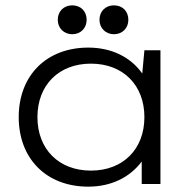

<svg xmlns="http://www.w3.org/2000/svg" viewBox="-20 -688 700 718"><path d="M510 0H580V-500H520L512 -413C469 -474 398 -510 310 -510C154 -510 50 -406 50 -250C50 -94 154 10 310 10C396 10 466 -25 510 -84ZM320 -50C200 -50 120 -130 120 -250C120 -370 200 -450 320 -450C440 -450 520 -370 520 -250C520 -130 440 -50 320 -50ZM250 -668C219 -668 196 -646 196 -614C196 -583 219 -560 250 -560C282 -560 304 -583 304 -614C304 -646 282 -668 250 -668ZM406 -668C375 -668 352 -646 352 -614C352 -583 375 -560 406 -560C438 -560 460 -583 460 -614C460 -646 438 -668 406 -668Z"/></svg>

Font: Gully Light
Style: Regular
Weight: 300
Designer: jaikishan Patel
Foundry: MagicType
Version: Version 1.000;Glyphs 3.2 (3242)